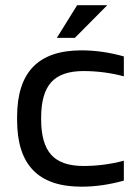

<svg xmlns="http://www.w3.org/2000/svg" viewBox="-20 -700 525 729"><path d="M44.9 -255.9Q44.9 -383.3 105.5 -446Q166 -508.8 289.1 -508.8Q368.2 -508.8 450.2 -485.8V-410.2Q375 -430.2 296.9 -430.2Q212.9 -430.2 174.6 -387.9Q136.2 -345.7 136.2 -252.9V-247.1Q136.2 -154.3 174.6 -112.1Q212.9 -69.8 296.9 -69.8Q375 -69.8 450.2 -89.8V-14.2Q368.2 8.8 289.1 8.8Q166 8.8 105.5 -54Q44.9 -116.7 44.9 -244.1ZM195.8 -556.2 272.9 -680.2H387.2L264.2 -556.2Z"/></svg>

Font: LT Wave Text
Style: Regular
Weight: 400
Designer: Daniel Lyons
Version: Version 2.5 (Glyphs App)